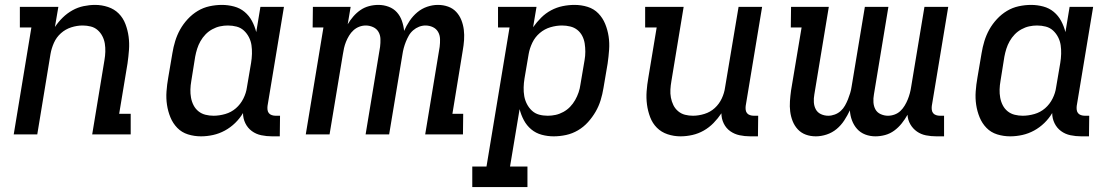

<svg xmlns="http://www.w3.org/2000/svg" viewBox="-20 -548 4540 783"><path d="M36 0 108 -436H61V-520H218L204 -438Q218 -459 236 -476.5Q254 -494 275.5 -506Q297 -518 321 -523Q345 -528 368 -528Q395 -528 420.5 -519.5Q446 -511 464 -493Q482 -475 491.5 -450Q501 -425 504.5 -398.5Q508 -372 506 -344.5Q504 -317 500 -289L466 -84H513V0H356L406 -303Q409 -320 409.5 -337Q410 -354 407.5 -370Q405 -386 397.5 -400.5Q390 -415 378 -425.5Q366 -436 350 -440Q334 -444 317 -444Q294 -444 270.5 -436.5Q247 -429 228.5 -412.5Q210 -396 200 -373.5Q190 -351 186 -328L132 0Z M800 8Q772 8 746.5 0Q721 -8 703 -26.5Q685 -45 675 -69.5Q665 -94 661 -120.5Q657 -147 659 -175Q661 -203 666 -231L683 -331Q687 -356 694.5 -380.5Q702 -405 714.5 -427.5Q727 -450 745.5 -470Q764 -490 786.5 -503.5Q809 -517 834.5 -522.5Q860 -528 885 -528Q910 -528 934.5 -521.5Q959 -515 977.5 -499.5Q996 -484 1007.5 -462.5Q1019 -441 1025 -417L1042 -520H1138L1071 -116Q1070 -108 1071 -100Q1072 -92 1076.5 -86.5Q1081 -81 1088.5 -78.5Q1096 -76 1104 -76H1122L1121 8H1090Q1067 8 1045.5 3.5Q1024 -1 1007 -13.5Q990 -26 980.5 -45.5Q971 -65 971 -87Q958 -65 939 -46.5Q920 -28 897 -15.5Q874 -3 849 2.5Q824 8 800 8ZM851 -76Q874 -76 898.5 -83Q923 -90 942 -106.5Q961 -123 972.5 -146Q984 -169 987 -192L1004 -292Q1007 -310 1007.5 -328.5Q1008 -347 1005.5 -364Q1003 -381 995 -396.5Q987 -412 974.5 -423.5Q962 -435 945 -439.5Q928 -444 909 -444Q893 -444 877 -440.5Q861 -437 845.5 -428.5Q830 -420 818 -407.5Q806 -395 797.5 -380Q789 -365 784 -349Q779 -333 776 -317L760 -217Q757 -200 756.5 -183Q756 -166 759 -149.5Q762 -133 769.5 -118.5Q777 -104 789.5 -94Q802 -84 818 -80Q834 -76 851 -76Z M1227 0 1299 -436H1255L1256 -520H1410L1398 -449Q1408 -466 1421 -481Q1434 -496 1450 -507Q1466 -518 1485 -523Q1504 -528 1523 -528Q1545 -528 1565 -520.5Q1585 -513 1598.5 -498Q1612 -483 1619 -463Q1626 -443 1628 -422Q1637 -443 1650.5 -463Q1664 -483 1682 -498Q1700 -513 1722 -520.5Q1744 -528 1766 -528Q1788 -528 1807.5 -521Q1827 -514 1840.5 -499.5Q1854 -485 1861.5 -466Q1869 -447 1871.5 -426.5Q1874 -406 1872.5 -384.5Q1871 -363 1867 -341L1825 -84H1869L1868 0H1714L1773 -357Q1775 -373 1774.5 -389Q1774 -405 1766.5 -418Q1759 -431 1745 -437.5Q1731 -444 1715 -444Q1702 -444 1689 -439Q1676 -434 1665 -424.5Q1654 -415 1647 -402.5Q1640 -390 1635 -377.5Q1630 -365 1626.5 -352Q1623 -339 1621 -325L1567 0H1471L1530 -357Q1532 -373 1531.5 -389Q1531 -405 1523.5 -418Q1516 -431 1501.5 -437.5Q1487 -444 1472 -444Q1458 -444 1445 -439Q1432 -434 1421.5 -424.5Q1411 -415 1403.5 -402.5Q1396 -390 1391 -377.5Q1386 -365 1383 -352Q1380 -339 1378 -325L1324 0Z M1906 215V131H1964L2058 -436H2011V-520H2168L2154 -437Q2169 -458 2187 -476Q2205 -494 2227.5 -506Q2250 -518 2274.5 -523Q2299 -528 2323 -528Q2351 -528 2376.5 -520Q2402 -512 2420 -493.5Q2438 -475 2448 -450.5Q2458 -426 2462 -399.5Q2466 -373 2464 -345Q2462 -317 2458 -289L2441 -189Q2437 -164 2429.5 -139.5Q2422 -115 2409 -92.5Q2396 -70 2378 -50Q2360 -30 2337 -16.5Q2314 -3 2288.5 2.5Q2263 8 2238 8Q2213 8 2189 1.5Q2165 -5 2146.5 -20.5Q2128 -36 2116.5 -57.5Q2105 -79 2099 -103L2060 131H2131V215ZM2214 -76Q2230 -76 2246 -79.5Q2262 -83 2277.5 -91.5Q2293 -100 2305 -112.5Q2317 -125 2325.5 -140Q2334 -155 2339.5 -171Q2345 -187 2347 -203L2364 -303Q2367 -320 2367 -337Q2367 -354 2364.5 -370.5Q2362 -387 2354.5 -401.5Q2347 -416 2334.5 -426Q2322 -436 2305.5 -440Q2289 -444 2272 -444Q2249 -444 2225 -437Q2201 -430 2181.5 -413.5Q2162 -397 2151 -374Q2140 -351 2136 -328L2119 -228Q2116 -210 2115.5 -191.5Q2115 -173 2118 -156Q2121 -139 2129 -123.5Q2137 -108 2149.5 -96.5Q2162 -85 2178.5 -80.5Q2195 -76 2214 -76Z M2755 8Q2728 8 2702.5 -0.5Q2677 -9 2659 -27Q2641 -45 2631.5 -70Q2622 -95 2618.5 -121.5Q2615 -148 2617 -175.5Q2619 -203 2624 -231L2658 -436H2611V-520H2768L2718 -217Q2715 -200 2714 -183Q2713 -166 2716 -150Q2719 -134 2726 -119.5Q2733 -105 2745.5 -94.5Q2758 -84 2773.5 -80Q2789 -76 2806 -76Q2829 -76 2853 -83.5Q2877 -91 2895 -107.5Q2913 -124 2923.5 -146.5Q2934 -169 2937 -192L2992 -520H3088L3021 -116Q3020 -108 3021 -100Q3022 -92 3026.5 -86.5Q3031 -81 3038.5 -78.5Q3046 -76 3054 -76H3072L3071 8H3040Q3017 8 2996 3.5Q2975 -1 2958 -13Q2941 -25 2931.5 -44.5Q2922 -64 2922 -86Q2908 -65 2890 -46.5Q2872 -28 2850 -15.5Q2828 -3 2803.5 2.5Q2779 8 2755 8Z M3307 8Q3285 8 3266 1Q3247 -6 3233.5 -20.5Q3220 -35 3212.5 -54Q3205 -73 3202.5 -93.5Q3200 -114 3201.5 -135.5Q3203 -157 3206 -179L3249 -436H3205L3206 -520H3360L3301 -163Q3298 -147 3299 -131Q3300 -115 3307 -102Q3314 -89 3328 -82.5Q3342 -76 3358 -76Q3371 -76 3384.5 -81Q3398 -86 3408.5 -95.5Q3419 -105 3426 -117.5Q3433 -130 3438 -142.5Q3443 -155 3447 -168Q3451 -181 3453 -195L3507 -520H3603L3544 -163Q3541 -147 3542 -131Q3543 -115 3550 -102Q3557 -89 3571.5 -82.5Q3586 -76 3601 -76Q3615 -76 3628.5 -81Q3642 -86 3652 -95.5Q3662 -105 3669.5 -117.5Q3677 -130 3682 -142.5Q3687 -155 3690.5 -168Q3694 -181 3696 -195L3750 -520H3847L3780 -116Q3779 -108 3780 -100Q3781 -92 3785.5 -86.5Q3790 -81 3797.5 -78.5Q3805 -76 3813 -76H3830V8H3799Q3777 8 3756.5 4Q3736 0 3719.5 -11.5Q3703 -23 3692.5 -41Q3682 -59 3681 -80Q3671 -62 3657.5 -45Q3644 -28 3627 -15.5Q3610 -3 3590 2.5Q3570 8 3550 8Q3528 8 3508.5 0.5Q3489 -7 3475.5 -22Q3462 -37 3454.5 -57Q3447 -77 3446 -98Q3436 -77 3423 -57Q3410 -37 3392 -22Q3374 -7 3351.5 0.5Q3329 8 3307 8Z M4100 8Q4072 8 4046.5 0Q4021 -8 4003 -26.5Q3985 -45 3975 -69.5Q3965 -94 3961 -120.5Q3957 -147 3959 -175Q3961 -203 3966 -231L3983 -331Q3987 -356 3994.5 -380.5Q4002 -405 4014.5 -427.5Q4027 -450 4045.5 -470Q4064 -490 4086.5 -503.5Q4109 -517 4134.5 -522.5Q4160 -528 4185 -528Q4210 -528 4234.5 -521.5Q4259 -515 4277.5 -499.5Q4296 -484 4307.5 -462.5Q4319 -441 4325 -417L4342 -520H4438L4371 -116Q4370 -108 4371 -100Q4372 -92 4376.5 -86.5Q4381 -81 4388.5 -78.5Q4396 -76 4404 -76H4422L4421 8H4390Q4367 8 4345.5 3.5Q4324 -1 4307 -13.5Q4290 -26 4280.5 -45.5Q4271 -65 4271 -87Q4258 -65 4239 -46.5Q4220 -28 4197 -15.5Q4174 -3 4149 2.5Q4124 8 4100 8ZM4151 -76Q4174 -76 4198.5 -83Q4223 -90 4242 -106.5Q4261 -123 4272.5 -146Q4284 -169 4287 -192L4304 -292Q4307 -310 4307.5 -328.5Q4308 -347 4305.5 -364Q4303 -381 4295 -396.5Q4287 -412 4274.5 -423.5Q4262 -435 4245 -439.5Q4228 -444 4209 -444Q4193 -444 4177 -440.5Q4161 -437 4145.5 -428.5Q4130 -420 4118 -407.5Q4106 -395 4097.5 -380Q4089 -365 4084 -349Q4079 -333 4076 -317L4060 -217Q4057 -200 4056.5 -183Q4056 -166 4059 -149.5Q4062 -133 4069.5 -118.5Q4077 -104 4089.5 -94Q4102 -84 4118 -80Q4134 -76 4151 -76Z"/></svg>

Font: Iosevka Etoile Medium
Style: Italic
Weight: 500
Italic angle: -9°
Designer: Belleve Invis
Foundry: Belleve Invis
Version: Version 22.1.2; ttfautohint (v1.8.4)